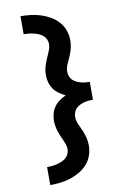

<svg xmlns="http://www.w3.org/2000/svg" viewBox="-105 -892 710 1104"><g transform="rotate(-10 250.0 -340.0)"><path d="M96 153V48Q111 48 125.5 46.5Q140 45 154 41.5Q168 38 181.5 32.5Q195 27 206 18Q217 9 223.5 -4.5Q230 -18 230 -32Q230 -48 225 -62.5Q220 -77 213.5 -91Q207 -105 201 -119Q195 -133 190.5 -147.5Q186 -162 183.5 -177Q181 -192 181 -207Q181 -229 187 -250Q193 -271 205.5 -288.5Q218 -306 236 -318.5Q254 -331 273 -340Q254 -349 236 -361.5Q218 -374 205.5 -391.5Q193 -409 187 -430Q181 -451 181 -473Q181 -488 183.5 -503Q186 -518 190.5 -532.5Q195 -547 201 -561Q207 -575 213.5 -589Q220 -603 225 -617.5Q230 -632 230 -648Q230 -662 223.5 -675.5Q217 -689 206 -698Q195 -707 181.5 -712.5Q168 -718 154 -721.5Q140 -725 125.5 -726.5Q111 -728 96 -728V-833Q126 -833 155.5 -829.5Q185 -826 213.5 -817Q242 -808 268 -793Q294 -778 314 -756Q334 -734 344 -705.5Q354 -677 354 -648Q354 -619 346 -591.5Q338 -564 325 -538V-537Q317 -522 311 -506Q305 -490 305 -473Q305 -459 309.5 -446Q314 -433 323.5 -423.5Q333 -414 345 -408Q357 -402 370 -398.5Q383 -395 396.5 -393.5Q410 -392 423 -392V-288Q410 -288 396.5 -286.5Q383 -285 370 -281.5Q357 -278 345 -272Q333 -266 323.5 -256.5Q314 -247 309.5 -234Q305 -221 305 -207Q305 -190 311 -174Q317 -158 325 -143V-142Q338 -116 346 -88.5Q354 -61 354 -32Q354 -3 344 25.5Q334 54 314 76Q294 98 268 113Q242 128 213.5 137Q185 146 155.5 149.5Q126 153 96 153Z"/></g></svg>

Font: Iosevka SS18 Extrabold
Style: Regular
Weight: 800
Monospace: yes
Designer: Belleve Invis
Foundry: Belleve Invis
Version: Version 25.1.1; ttfautohint (v1.8.4)